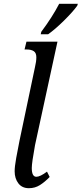

<svg xmlns="http://www.w3.org/2000/svg" viewBox="-20 -979 429 1009"><path d="M57 -79Q57 -103 65 -148Q73 -193 82 -237L164 -627Q171 -656 171 -678Q171 -701 157.5 -710Q144 -719 120 -719H109L119 -760H282L164 -216Q147 -123 147 -96Q147 -50 171 -50Q191 -50 227 -77L241 -49Q216 -23 190 -6.5Q164 10 132 10Q96 10 76.5 -15.5Q57 -41 57 -79ZM197 -812Q254 -888 291 -959H389L386 -949Q363 -917 316.5 -871Q270 -825 233 -799H194Z"/></svg>

Font: Noto Serif Cond
Style: Italic
Weight: 400
Width: 3
Italic angle: -12°
Designer: Monotype Design Team
Foundry: Monotype Imaging Inc.
Version: Version 1.001